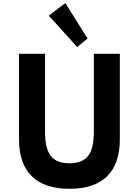

<svg xmlns="http://www.w3.org/2000/svg" viewBox="-20 -1160 866 1196"><path d="M412.5 16Q568 16 647.2 -62Q726.5 -140 726.5 -292.5V-825H564.5V-339Q564.5 -234.5 528.8 -188.8Q493 -143 412.5 -143Q332 -143 296.2 -188.8Q260.5 -234.5 260.5 -339V-825H98.5V-292.5Q98.5 -140 178 -62Q257.5 16 412.5 16ZM460.5 -867 525.5 -920 387 -1140.5 284 -1063Z"/></svg>

Font: Spartan
Style: Bold
Weight: 700
Designer: Matt Bailey, Mirko Velimirovic
Foundry: Matt Bailey
Version: Version 1.003; ttfautohint (v1.8.3)